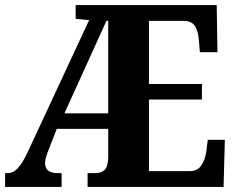

<svg xmlns="http://www.w3.org/2000/svg" viewBox="-20 -734 928 754"><path d="M0 0V-54H9Q32 -54 50 -73.5Q68 -93 87 -133L330 -655L277 -660V-714H831L834 -529H765L761 -576Q758 -613 745 -632.5Q732 -652 700 -652H565V-404H773V-343H565V-62H726Q755 -62 770 -83.5Q785 -105 790 -138L796 -185H863L858 0H324V-54H352Q380 -54 392.5 -68.5Q405 -83 405 -120V-228H203L171 -146Q157 -112 157 -93Q157 -54 208 -54H222V0ZM233 -289H405V-652H398Z"/></svg>

Font: Noto Serif Tamil Condensed ExtraBold
Style: Italic
Weight: 800
Width: 3
Italic angle: -12°
Designer: Indian Type Foundry, Tom Grace, and the Monotype Design Team
Foundry: Monotype Imaging Inc.
Version: Version 2.003; ttfautohint (v1.8.4.7-5d5b)